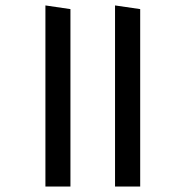

<svg xmlns="http://www.w3.org/2000/svg" viewBox="-20 -684 682 706"><path d="M495.5 -650.5 403 -664V2H495.5ZM239 -650.5 147 -664V2H239Z"/></svg>

Font: Anek Devanagari Medium Medium
Style: Regular
Weight: 500
Version: Version 1.003